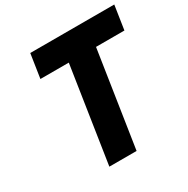

<svg xmlns="http://www.w3.org/2000/svg" viewBox="-183 -986 1123 1148"><g transform="rotate(-30 378.5 -412.5)"><path d="M152 -660H348L247 0H435L536 -660H732L757.2 -825H177.2Z"/></g></svg>

Font: Sztylet
Style: BdObl
Weight: 700
Foundry: Cannot Into Space Fonts, PlusOne Fonts
Version: Version 0.12